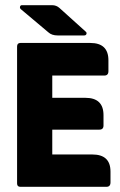

<svg xmlns="http://www.w3.org/2000/svg" viewBox="-20 -722 464 742"><path d="M60 -687Q56 -691 57.5 -696.5Q59 -702 65 -702H181Q198 -702 210 -691L311 -600Q316 -596 314 -590.5Q312 -585 305 -585H203Q180 -585 167 -597ZM182 -125H337Q407 -125 407 -59V-17Q407 0 391 0H59Q46 0 46 -13V-542Q46 -556 59 -556H329Q399 -556 399 -489V-447Q399 -430 383 -430H182V-344H310Q380 -344 380 -277V-237Q380 -221 364 -221H182Z"/></svg>

Font: Zain Black
Style: Regular
Weight: 900
Designer: Zain,Boutros
Foundry: Mobile Telecommunications Company (Zain), 2024
Version: Version 1.50; ttfautohint (v1.8.4)